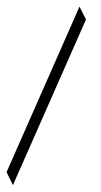

<svg xmlns="http://www.w3.org/2000/svg" viewBox="-71 -386 303 576"><path d="M187 -327.6 -32.2 169.4 -51.3 130.4 167.5 -366.2Z"/></svg>

Font: HM XNiloofar
Style: Regular
Weight: 400
Designer: Hossein Movahhedian
Version: Version 2.8, 2015